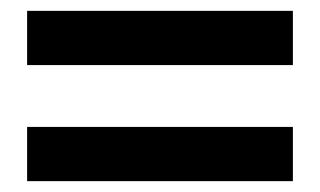

<svg xmlns="http://www.w3.org/2000/svg" viewBox="-20 -497 590 354"><path d="M520 -163H30V-263H520ZM520 -377H30V-477H520Z"/></svg>

Font: Source Serif 4 Black
Style: Regular
Weight: 900
Designer: Frank Grießhammer
Foundry: Adobe
Version: Version 4.005;hotconv 1.1.0;makeotfexe 2.6.0